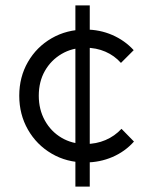

<svg xmlns="http://www.w3.org/2000/svg" viewBox="-20 -698 554 708"><path d="M295 -99Q226 -99 170.5 -131.5Q115 -164 83 -220Q51 -276 51 -345Q51 -414 83 -469.5Q115 -525 170.5 -557Q226 -589 295 -589Q348 -589 394 -569Q440 -549 473 -513L426 -466Q402 -493 368.5 -507.5Q335 -522 295 -522Q246 -522 207 -499Q168 -476 145.5 -436.5Q123 -397 123 -345Q123 -294 145.5 -253.5Q168 -213 207 -190Q246 -167 295 -167Q335 -167 369 -181.5Q403 -196 428 -223L474 -176Q441 -139 394.5 -119Q348 -99 295 -99ZM258 -10V-678H311V-10Z"/></svg>

Font: Outfit Thin Light
Style: Regular
Weight: 300
Version: Version 1.100;gftools[0.9.27]